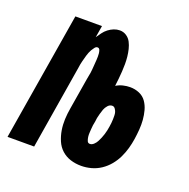

<svg xmlns="http://www.w3.org/2000/svg" viewBox="-120 -626 721 732"><g transform="rotate(20 241.0 -260.0)"><path d="M283 8Q260 8 239.5 1.5Q219 -5 203.5 -19Q188 -33 179.5 -53Q171 -73 167.5 -94.5Q164 -116 165 -138.5Q166 -161 170 -184L191 -311Q192 -318 193.5 -324.5Q195 -331 196 -338Q197 -345 197.5 -351.5Q198 -358 198.5 -364.5Q199 -371 199.5 -378Q200 -385 200.5 -391.5Q201 -398 201 -404.5Q201 -411 200.5 -417.5Q200 -424 197.5 -431Q195 -438 188 -438Q182 -438 177 -431.5Q172 -425 168.5 -419Q165 -413 162.5 -406.5Q160 -400 158 -393.5Q156 -387 154.5 -380.5Q153 -374 151 -367.5Q149 -361 148 -354Q147 -347 146 -341L90 0H-18L68 -520H176L168 -472Q175 -482 182.5 -492.5Q190 -503 200.5 -511Q211 -519 222.5 -523.5Q234 -528 246 -528Q261 -528 273 -520Q285 -512 291.5 -499.5Q298 -487 301.5 -472.5Q305 -458 306.5 -443.5Q308 -429 308 -414Q308 -399 307 -384Q306 -369 304.5 -353.5Q303 -338 301 -323Q314 -331 328.5 -334.5Q343 -338 357 -338Q377 -338 394.5 -330.5Q412 -323 422.5 -308Q433 -293 438 -274.5Q443 -256 444.5 -237Q446 -218 444.5 -198Q443 -178 440 -158Q437 -138 431.5 -118.5Q426 -99 417 -80Q408 -61 394 -44Q380 -27 362 -15Q344 -3 323.5 2.5Q303 8 283 8ZM286 -82Q294 -82 301.5 -89Q309 -96 313 -104Q317 -112 320.5 -120Q324 -128 326.5 -136.5Q329 -145 331 -153.5Q333 -162 334 -170Q335 -178 336 -185.5Q337 -193 337 -200.5Q337 -208 337 -215.5Q337 -223 335 -229.5Q333 -236 328.5 -242Q324 -248 317 -248Q307 -248 299.5 -239.5Q292 -231 288.5 -221.5Q285 -212 282.5 -202.5Q280 -193 278 -184L276 -169Q274 -161 273 -153Q272 -145 271.5 -137Q271 -129 270.5 -121Q270 -113 271 -105Q272 -97 275 -89.5Q278 -82 286 -82Z"/></g></svg>

Font: Iosevka SS18 Extrabold
Style: Italic
Weight: 800
Italic angle: -9°
Monospace: yes
Designer: Belleve Invis
Foundry: Belleve Invis
Version: Version 25.1.1; ttfautohint (v1.8.4)